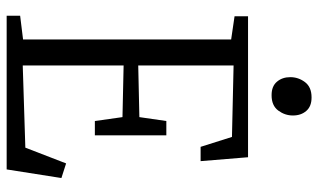

<svg xmlns="http://www.w3.org/2000/svg" viewBox="-214 -764 978 591"><g transform="rotate(90 275.5 -469.0)"><path d="M102 -50.5V-691L30.5 -701.5V-743H464.5L476.5 -597H432.5L402 -693.5L182 -698.5V-405L341 -408.5L353 -491.5H397V-271.5H353L341 -356.5L182 -360V-49.5L435 -57.5L483.5 -183L528.5 -168.5L502 0H29V-41.5ZM273 -815.5Q246 -815.5 232 -832Q218 -848.5 218 -873Q218 -898 233.2 -918.2Q248.5 -938.5 280 -938.5H281Q308 -938.5 322 -922.2Q336 -906 336 -881Q336 -856.5 320.8 -836Q305.5 -815.5 274 -815.5Z"/></g></svg>

Font: Merriweather 24pt SemiCondensed Light
Style: Regular
Weight: 300
Width: 4
Designer: Eben Sorkin
Foundry: Eben Sorkin
Version: Version 2.100